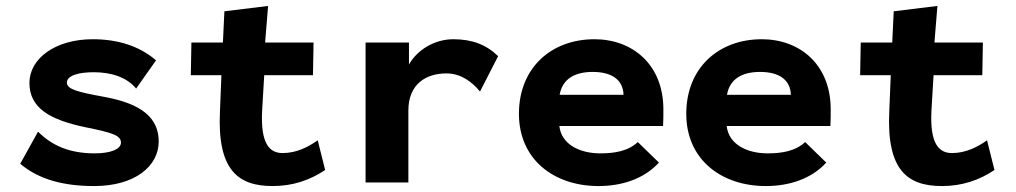

<svg xmlns="http://www.w3.org/2000/svg" viewBox="-20 -614 3418 646"><path d="M297 12C434 12 514 -55 514 -138C514 -217 457 -265 331 -288C244 -304 205 -313 205 -336C205 -360 245 -371 295 -371C353 -371 406 -355 438 -316L505 -411C448 -460 375 -482 292 -482C166 -482 79 -417 79 -335C79 -251 147 -211 267 -186C356 -168 387 -159 387 -134C387 -113 354 -98 299 -98C214 -98 155 -124 108 -171L48 -63C112 -9 196 12 297 12Z M897 12C966 12 1023 -8 1074 -42L1049 -142C1018 -120 978 -99 931 -99C887 -99 856 -130 862 -243L869 -361H1033L1035 -471H872L882 -594L735 -576L730 -471H624L622 -361H725L720 -238C711 -43 780 12 897 12Z M1210 0H1354V-242C1354 -330 1412 -367 1482 -367C1531 -367 1569 -338 1595 -306L1656 -425C1616 -464 1568 -482 1505 -482C1444 -482 1385 -448 1356 -397V-471H1210Z M1994 12C2072 12 2147 -12 2197 -67L2126 -136C2093 -105 2046 -98 2000 -98C1932 -98 1869 -127 1862 -190H2211C2212 -205 2212 -231 2212 -246C2212 -396 2109 -482 1980 -482C1835 -482 1726 -386 1726 -231C1726 -78 1843 12 1994 12ZM1863 -295C1872 -347 1912 -372 1974 -372C2037 -372 2076 -347 2078 -295Z M2557 12C2635 12 2710 -12 2760 -67L2689 -136C2656 -105 2609 -98 2563 -98C2495 -98 2432 -127 2425 -190H2774C2775 -205 2775 -231 2775 -246C2775 -396 2672 -482 2543 -482C2398 -482 2289 -386 2289 -231C2289 -78 2406 12 2557 12ZM2426 -295C2435 -347 2475 -372 2537 -372C2600 -372 2639 -347 2641 -295Z M3149 12C3218 12 3275 -8 3326 -42L3301 -142C3270 -120 3230 -99 3183 -99C3139 -99 3108 -130 3114 -243L3121 -361H3285L3287 -471H3124L3134 -594L2987 -576L2982 -471H2876L2874 -361H2977L2972 -238C2963 -43 3032 12 3149 12Z"/></svg>

Font: Inconsolata SemiExpanded Black
Style: Regular
Weight: 900
Width: 6
Monospace: yes
Designer: Raph Levien, Cyreal, Brenton Simpson
Foundry: Raph Levien, Cyreal, Google
Version: Version 3.100